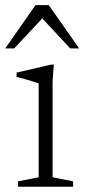

<svg xmlns="http://www.w3.org/2000/svg" viewBox="-33 -710 322 730"><path d="M171.5 -464.5 167 -399.5V-36L245 -20.5V0H35.5V-20.5L114 -36V-392.5Q108.5 -395 94.2 -399.5Q80 -404 62.8 -409Q45.5 -414 30 -417.5V-434L162 -464.5ZM-13 -526 102 -690.5H152.5L268 -526H234L118 -650.5H137.5L21 -526Z"/></svg>

Font: Newsreader 14pt Light
Style: Regular
Weight: 300
Designer: Hugues Gentile
Foundry: Production Type
Version: Version 1.003